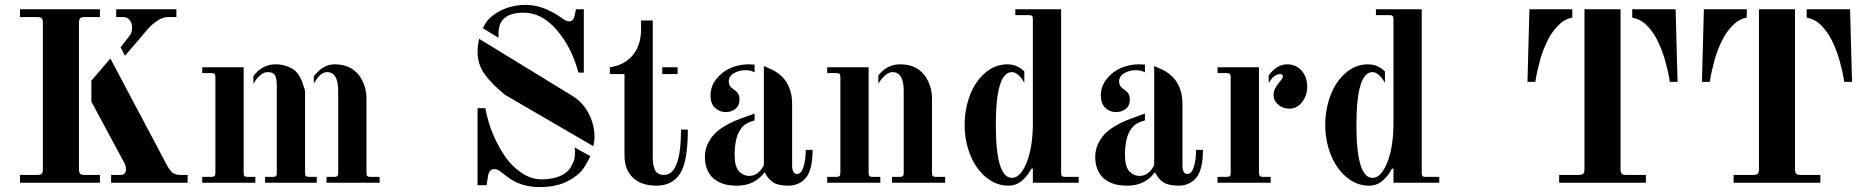

<svg xmlns="http://www.w3.org/2000/svg" viewBox="-20 -750 7661 788"><path d="M493 -521 475 -556 497 -584C507.7 -597.3 514.3 -606.3 517 -611C520.3 -618.3 522 -627.3 522 -638C522 -650 518.7 -660 512 -668C505.3 -676 496.7 -680 486 -680H457V-712H704V-680H669C655 -680 640.7 -675 626 -665C610.7 -655 597.3 -643.3 586 -630ZM433 -510 663 -76C671.7 -59.3 680 -47.7 688 -41C696 -35 707.7 -32 723 -32H750V0H436V-32H476C482 -32 487 -34 491 -38C495 -42 497 -47 497 -53C497 -63.7 495.3 -72 492 -78L355 -333V-419ZM304 -293V-656C304 -665.3 305.7 -671.7 309 -675C312.3 -678.3 318.7 -680 328 -680H390V-712H62V-680H132C141.3 -680 147.7 -678.3 151 -675C154.3 -671.7 156 -665.3 156 -656V-56C156 -46.7 154.3 -40.3 151 -37C147.7 -33.7 141.3 -32 132 -32H62V0H390V-32H328C318.7 -32 312.3 -33.7 309 -37C305.7 -40.3 304 -46.7 304 -56Z M1268 -437V-407C1285.3 -438.3 1303.3 -454 1322 -454C1352.7 -454 1368 -428.3 1368 -377V-40C1368 -34 1366.8 -29.8 1364.5 -27.5C1362.2 -25.2 1358 -24 1352 -24H1320V0H1538V-24H1500C1494 -24 1489.8 -25.2 1487.5 -27.5C1485.2 -29.8 1484 -34 1484 -40V-348C1484 -370.7 1479.2 -392.7 1469.5 -414C1459.8 -435.3 1446.7 -452 1430 -464C1409.3 -478.7 1383.7 -486 1353 -486C1328.3 -486 1305.7 -476 1285 -456C1279 -450 1273.3 -443.7 1268 -437ZM1268 -407ZM1232 -376V-236V-40C1232 -34 1233.2 -29.8 1235.5 -27.5C1237.8 -25.2 1242 -24 1248 -24H1280V0H1068V-24H1100C1106 -24 1110.2 -25.2 1112.5 -27.5C1114.8 -29.8 1116 -34 1116 -40V-395C1116 -405 1115.7 -412.8 1115 -418.5C1114.3 -424.2 1112.8 -430.2 1110.5 -436.5C1108.2 -442.8 1104.3 -447.3 1099 -450C1093.7 -452.7 1086.7 -454 1078 -454C1064 -454 1049.3 -445 1034 -427C1029.3 -421 1024.7 -414 1020 -406V-438C1044.7 -470 1074.7 -486 1110 -486C1127.3 -486 1143 -483.5 1157 -478.5C1171 -473.5 1182 -467.5 1190 -460.5C1198 -453.5 1205 -444.7 1211 -434C1217 -423.3 1221 -413.7 1223 -405C1223.7 -403 1225.2 -398.7 1227.5 -392C1229.8 -385.3 1231.3 -380 1232 -376ZM1020 -406ZM980 -40V-474H810V-450H848C854 -450 858.2 -448.8 860.5 -446.5C862.8 -444.2 864 -440 864 -434V-40C864 -34 862.8 -29.8 860.5 -27.5C858.2 -25.2 854 -24 848 -24H810V0H1028V-24H996C990 -24 985.8 -25.2 983.5 -27.5C981.2 -29.8 980 -34 980 -40ZM1020 -438Z M1940 -538ZM2054 -360 2415 -150C2418.3 -164.7 2420 -177.3 2420 -188C2420 -222 2411.7 -254.7 2395 -286C2379.7 -315.3 2358 -338.7 2330 -356L1946 -591V-588C1945.3 -585.3 1944.7 -582 1944 -578C1943.3 -574 1942.7 -569.8 1942 -565.5C1941.3 -561.2 1940.8 -556.5 1940.5 -551.5C1940.2 -546.5 1940 -542 1940 -538C1940 -504 1949.3 -473.7 1968 -447C1986.7 -420.3 2015.3 -391.3 2054 -360ZM2403 -109 2338 -145C2339.3 -138.3 2340 -132.7 2340 -128C2340 -121.3 2339.3 -112 2338 -100C2336 -90.7 2332 -80.7 2326 -70C2321.3 -60 2313.7 -50.7 2303 -42C2293.7 -34 2280.3 -27.3 2263 -22C2245 -16.7 2225 -14 2203 -14C2175 -14 2148.3 -22.3 2123 -39C2096.3 -56.3 2073.7 -78.3 2055 -105C2035.7 -132.3 2018.7 -163.3 2004 -198C1990 -230 1979.3 -266 1972 -306H1940V10H1977L1982 -22C1984.7 -44.7 1993.3 -56 2008 -56C2014.7 -56 2021.3 -54 2028 -50C2032.7 -47.3 2043.3 -39.3 2060 -26C2096.7 3.3 2142.3 18 2197 18C2233.7 18 2266.7 12 2296 0C2325.3 -12.7 2348.7 -28.7 2366 -48C2376.7 -60 2389 -80.3 2403 -109ZM1962 -634 2026 -595V-614C2026 -670 2060.7 -698 2130 -698C2178.7 -698 2223.3 -674.7 2264 -628C2305.3 -580.7 2335.3 -522 2354 -452H2376V-712H2344L2338 -685C2334.7 -669.7 2327.3 -662 2316 -662C2308 -662 2296 -668 2280 -680C2231.3 -713.3 2184 -730 2138 -730C2113.3 -730 2089 -726.3 2065 -719C2043.7 -712.3 2022.7 -701.3 2002 -686C1984.7 -673.3 1971.3 -656 1962 -634Z M2698 -474V-446H2761V-474ZM2659 -420V-666H2611V-630C2611 -586 2599.5 -550.3 2576.5 -523C2553.5 -495.7 2522.3 -479.3 2483 -474V-446H2543V-112C2543 -73.3 2554.5 -43 2577.5 -21C2600.5 1 2633 12 2675 12C2718.3 12 2750.7 -5 2772 -39C2792.7 -72.3 2803 -132 2803 -218H2775C2775 -94 2751.7 -32 2705 -32C2695.7 -32 2687.7 -34 2681 -38C2674.3 -42 2669.5 -48 2666.5 -56C2663.5 -64 2661.5 -71.7 2660.5 -79C2659.5 -86.3 2659 -95 2659 -105Z M3077 -485V-453C3066.3 -459 3054 -462 3040 -462C3022 -462 3006 -457.8 2992 -449.5C2978 -441.2 2971 -429.7 2971 -415C2971 -403 2976.3 -393.3 2987 -386C2996.3 -380 3003.3 -373.8 3008 -367.5C3012.7 -361.2 3015 -352.3 3015 -341C3015 -324.3 3009.3 -311.7 2998 -303C2986.7 -294.3 2973.7 -290 2959 -290C2941.7 -290 2926.8 -295.8 2914.5 -307.5C2902.2 -319.2 2896 -336 2896 -358C2896 -383.3 2904.2 -406.2 2920.5 -426.5C2936.8 -446.8 2956.7 -461.8 2980 -471.5C3003.3 -481.2 3027 -486 3051 -486C3059.7 -486 3068.3 -485.7 3077 -485ZM3077 -485ZM3115 -72ZM3077 -284V-256L3059 -250C3016.3 -234.7 2995 -189.7 2995 -115C2995 -82.3 3001 -59.7 3013 -47C3025 -34.3 3038.7 -28 3054 -28C3080 -28 3100.3 -42.7 3115 -72V-479L3149 -464C3165 -456 3179 -446 3191 -434C3203 -422 3212.7 -406.7 3220 -388C3227.3 -369.3 3231 -348.3 3231 -325V-72C3231 -48 3237.7 -36 3251 -36C3263 -36 3272 -46 3278 -66C3284 -86 3287 -109 3287 -135H3315C3315 -86.3 3307.7 -50.7 3293 -28C3285.7 -16 3275.2 -6.3 3261.5 1C3247.8 8.3 3232.7 12 3216 12C3188.7 12 3168 7.7 3154 -1C3140 -9.7 3128.3 -23.3 3119 -42H3117C3090.3 -6 3053 12 3005 12C2991.7 12 2979 11 2967 9C2955 7 2943.2 3.2 2931.5 -2.5C2919.8 -8.2 2909.8 -15.3 2901.5 -24C2893.2 -32.7 2886.3 -44 2881 -58C2875.7 -72 2873 -88 2873 -106C2873 -124.7 2876.7 -142 2884 -158C2891.3 -174 2900.3 -187.7 2911 -199C2921.7 -210.3 2935 -220.8 2951 -230.5C2967 -240.2 2981.7 -247.8 2995 -253.5C3008.3 -259.2 3023.7 -265 3041 -271ZM3077 -284ZM3077 -256Z M3585 -441V-407C3589.7 -414.3 3594.7 -421.3 3600 -428C3615.3 -445.3 3629.7 -454 3643 -454C3673.7 -454 3689 -428.3 3689 -377V-40C3689 -34 3687.8 -29.8 3685.5 -27.5C3683.2 -25.2 3679 -24 3673 -24H3641V0H3859V-24H3821C3815 -24 3810.8 -25.2 3808.5 -27.5C3806.2 -29.8 3805 -34 3805 -40V-348C3805 -370.7 3800.2 -392.7 3790.5 -414C3780.8 -435.3 3767.7 -452 3751 -464C3730.3 -478.7 3704.7 -486 3674 -486C3646.7 -486 3622.3 -476.7 3601 -458C3595.7 -452.7 3590.3 -447 3585 -441ZM3585 -407ZM3545 -253V-474H3375V-450H3413C3419 -450 3423.2 -448.8 3425.5 -446.5C3427.8 -444.2 3429 -440 3429 -434V-40C3429 -34 3427.8 -29.8 3425.5 -27.5C3423.2 -25.2 3419 -24 3413 -24H3375V0H3593V-24H3561C3555 -24 3550.8 -25.2 3548.5 -27.5C3546.2 -29.8 3545 -34 3545 -40ZM3545 -385ZM3585 -441Z M4184 -410ZM4219 -308V-234C4218.3 -192.7 4214.3 -156.7 4207 -126C4199 -92.7 4188.5 -66.7 4175.5 -48C4162.5 -29.3 4148.3 -20 4133 -20C4089 -20 4067 -92.3 4067 -237C4067 -381.7 4089 -454 4133 -454C4141.7 -454 4151 -449.7 4161 -441C4169 -433.7 4176.7 -423.3 4184 -410V-457L4172 -467C4155.3 -479.7 4136.3 -486 4115 -486C4080.3 -486 4049.3 -474 4022 -450C3994.7 -426 3974 -395 3960 -357C3946 -319 3939 -279 3939 -237C3939 -195 3946.3 -155 3961 -117C3975.7 -79 3997 -48 4025 -24C4053 0 4084.3 12 4119 12C4140.3 12 4159 5 4175 -9C4191 -23 4203.7 -39.3 4213 -58H4219V0H4407V-24H4351C4345 -24 4340.8 -25.2 4338.5 -27.5C4336.2 -29.8 4335 -34 4335 -40V-712H4147V-688H4203C4209 -688 4213.2 -686.8 4215.5 -684.5C4217.8 -682.2 4219 -678 4219 -672V-417Z M4679 -485V-453C4668.3 -459 4656 -462 4642 -462C4624 -462 4608 -457.8 4594 -449.5C4580 -441.2 4573 -429.7 4573 -415C4573 -403 4578.3 -393.3 4589 -386C4598.3 -380 4605.3 -373.8 4610 -367.5C4614.7 -361.2 4617 -352.3 4617 -341C4617 -324.3 4611.3 -311.7 4600 -303C4588.7 -294.3 4575.7 -290 4561 -290C4543.7 -290 4528.8 -295.8 4516.5 -307.5C4504.2 -319.2 4498 -336 4498 -358C4498 -383.3 4506.2 -406.2 4522.5 -426.5C4538.8 -446.8 4558.7 -461.8 4582 -471.5C4605.3 -481.2 4629 -486 4653 -486C4661.7 -486 4670.3 -485.7 4679 -485ZM4679 -485ZM4717 -72ZM4679 -284V-256L4661 -250C4618.3 -234.7 4597 -189.7 4597 -115C4597 -82.3 4603 -59.7 4615 -47C4627 -34.3 4640.7 -28 4656 -28C4682 -28 4702.3 -42.7 4717 -72V-479L4751 -464C4767 -456 4781 -446 4793 -434C4805 -422 4814.7 -406.7 4822 -388C4829.3 -369.3 4833 -348.3 4833 -325V-72C4833 -48 4839.7 -36 4853 -36C4865 -36 4874 -46 4880 -66C4886 -86 4889 -109 4889 -135H4917C4917 -86.3 4909.7 -50.7 4895 -28C4887.7 -16 4877.2 -6.3 4863.5 1C4849.8 8.3 4834.7 12 4818 12C4790.7 12 4770 7.7 4756 -1C4742 -9.7 4730.3 -23.3 4721 -42H4719C4692.3 -6 4655 12 4607 12C4593.7 12 4581 11 4569 9C4557 7 4545.2 3.2 4533.5 -2.5C4521.8 -8.2 4511.8 -15.3 4503.5 -24C4495.2 -32.7 4488.3 -44 4483 -58C4477.7 -72 4475 -88 4475 -106C4475 -124.7 4478.7 -142 4486 -158C4493.3 -174 4502.3 -187.7 4513 -199C4523.7 -210.3 4537 -220.8 4553 -230.5C4569 -240.2 4583.7 -247.8 4597 -253.5C4610.3 -259.2 4625.7 -265 4643 -271ZM4679 -284ZM4679 -256Z M5147 -40V-474H4977V-450H5015C5021 -450 5025.2 -448.8 5027.5 -446.5C5029.8 -444.2 5031 -440 5031 -434V-40C5031 -34 5029.8 -29.8 5027.5 -27.5C5025.2 -25.2 5021 -24 5015 -24H4977V0H5195V-24H5163C5157 -24 5153 -25.3 5151 -28C5149 -29.3 5147.7 -33.3 5147 -40ZM5187 -441V-409L5193 -418C5205 -436.7 5218.7 -446 5234 -446C5241.3 -446 5245 -442.7 5245 -436C5245 -431.3 5240.3 -423.7 5231 -413C5215 -394.3 5207 -377 5207 -361C5207 -345 5213.3 -331.5 5226 -320.5C5238.7 -309.5 5254 -304 5272 -304C5292.7 -304 5310 -313 5324 -331C5338 -349 5345 -370 5345 -394C5345 -420.7 5337.3 -442.7 5322 -460C5306.7 -477.3 5287 -486 5263 -486C5239 -486 5217 -475 5197 -453ZM5187 -409ZM5147 -474ZM5187 -441Z M5664 -410ZM5699 -308V-234C5698.3 -192.7 5694.3 -156.7 5687 -126C5679 -92.7 5668.5 -66.7 5655.5 -48C5642.5 -29.3 5628.3 -20 5613 -20C5569 -20 5547 -92.3 5547 -237C5547 -381.7 5569 -454 5613 -454C5621.7 -454 5631 -449.7 5641 -441C5649 -433.7 5656.7 -423.3 5664 -410V-457L5652 -467C5635.3 -479.7 5616.3 -486 5595 -486C5560.3 -486 5529.3 -474 5502 -450C5474.7 -426 5454 -395 5440 -357C5426 -319 5419 -279 5419 -237C5419 -195 5426.3 -155 5441 -117C5455.7 -79 5477 -48 5505 -24C5533 0 5564.3 12 5599 12C5620.3 12 5639 5 5655 -9C5671 -23 5683.7 -39.3 5693 -58H5699V0H5887V-24H5831C5825 -24 5820.8 -25.2 5818.5 -27.5C5816.2 -29.8 5815 -34 5815 -40V-712H5627V-688H5683C5689 -688 5693.2 -686.8 5695.5 -684.5C5697.8 -682.2 5699 -678 5699 -672V-417Z M6433 -678V-712H6257L6249 -414H6281L6283 -424C6283.7 -430.7 6285.8 -442 6289.5 -458C6293.2 -474 6297.3 -490.7 6302 -508C6310.7 -537.3 6321.5 -564.5 6334.5 -589.5C6347.5 -614.5 6364 -636 6384 -654C6397.3 -666 6413.7 -674 6433 -678ZM6679 -712V-678C6688.3 -676 6697.3 -673 6706 -669C6714.7 -665 6722.7 -660 6730 -654C6750 -636 6766.5 -614.5 6779.5 -589.5C6792.5 -564.5 6803.3 -537.3 6812 -508C6823.3 -468 6830.3 -436.7 6833 -414H6865L6857 -712ZM6679 -678ZM6679 -712ZM6433 -712ZM6433 -678ZM6483 -712V-56C6483 -46.7 6481.3 -40.3 6478 -37C6474.7 -33.7 6468.3 -32 6459 -32H6379V0H6735V-32H6655C6645.7 -32 6639.3 -33.7 6636 -37C6632.7 -40.3 6631 -46.7 6631 -56V-627V-712Z M7149 -678V-712H6973L6965 -414H6997L6999 -424C6999.7 -430.7 7001.8 -442 7005.5 -458C7009.2 -474 7013.3 -490.7 7018 -508C7026.7 -537.3 7037.5 -564.5 7050.5 -589.5C7063.5 -614.5 7080 -636 7100 -654C7113.3 -666 7129.7 -674 7149 -678ZM7395 -712V-678C7404.3 -676 7413.3 -673 7422 -669C7430.7 -665 7438.7 -660 7446 -654C7466 -636 7482.5 -614.5 7495.5 -589.5C7508.5 -564.5 7519.3 -537.3 7528 -508C7539.3 -468 7546.3 -436.7 7549 -414H7581L7573 -712ZM7395 -678ZM7395 -712ZM7149 -712ZM7149 -678ZM7199 -712V-56C7199 -46.7 7197.3 -40.3 7194 -37C7190.7 -33.7 7184.3 -32 7175 -32H7095V0H7451V-32H7371C7361.7 -32 7355.3 -33.7 7352 -37C7348.7 -40.3 7347 -46.7 7347 -56V-627V-712Z"/></svg>

Font: Km Standard TT
Style: Bold
Weight: 700
Designer: Alexey Kryukov <alexios@thessalonica.org.ru>
Version: Version 2.0.2